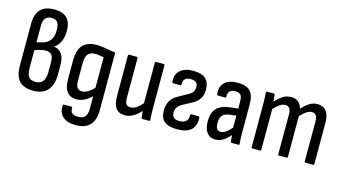

<svg xmlns="http://www.w3.org/2000/svg" viewBox="-93 -1048 2868 1597"><g transform="rotate(15 1341.0 -249.0)"><path d="M210 8Q127 8 88.5 -35Q50 -78 50 -168V-529Q50 -691 208 -691Q353 -691 353 -545Q353 -490 334.5 -451Q316 -412 284 -393V-392Q375 -379 375 -257V-172Q375 -85 333 -38.5Q291 8 210 8ZM133 -388 186 -402Q226 -413 248 -444Q270 -475 270 -529Q270 -576 254.5 -596.5Q239 -617 204 -617Q133 -617 133 -534ZM210 -68Q293 -68 293 -174V-261Q293 -305 276.5 -323.5Q260 -342 226 -342Q206 -342 182 -336Q158 -330 133 -321V-172Q133 -117 150 -92.5Q167 -68 210 -68Z M626 193Q549 193 512 157Q475 121 480 65Q480 58 483.5 55.5Q487 53 492 53H551Q561 53 561 64Q558 121 627 121Q668 121 686.5 99.5Q705 78 705 30V-18Q705 -34 705 -48Q705 -62 705 -75L704 -76Q641 -16 578 -16Q466 -16 466 -160V-321Q466 -412 505.5 -454.5Q545 -497 622 -497Q666 -497 704.5 -488.5Q743 -480 788 -476V23Q788 105 748 149Q708 193 626 193ZM605 -92Q649 -92 705 -149V-413Q687 -416 666.5 -419Q646 -422 630 -422Q587 -422 568 -397Q549 -372 549 -317V-168Q549 -128 562.5 -110Q576 -92 605 -92Z M1000 8Q946 8 921 -26.5Q896 -61 896 -132V-479Q896 -488 905 -488H970Q979 -488 979 -479V-138Q979 -99 990.5 -83.5Q1002 -68 1027 -68Q1053 -68 1077 -83.5Q1101 -99 1128 -130V-479Q1128 -488 1137 -488H1202Q1211 -488 1211 -479V-122Q1211 -85 1212 -58Q1213 -31 1215 -11Q1217 0 1207 0H1151Q1142 0 1141 -9Q1137 -35 1135 -66Q1104 -31 1070 -11.5Q1036 8 1000 8Z M1450 8Q1376 8 1339.5 -21Q1303 -50 1303 -114Q1303 -162 1321.5 -196Q1340 -230 1381 -253L1467 -301Q1494 -316 1504 -332.5Q1514 -349 1514 -373Q1514 -425 1453 -425Q1387 -425 1390 -365Q1390 -353 1381 -353H1320Q1311 -353 1310 -365Q1304 -425 1342.5 -461Q1381 -497 1457 -497Q1597 -497 1597 -373Q1597 -327 1578.5 -296Q1560 -265 1518 -242L1435 -197Q1409 -182 1397.5 -163.5Q1386 -145 1386 -118Q1386 -88 1403 -75.5Q1420 -63 1453 -63Q1526 -65 1524 -131Q1523 -143 1532 -143H1594Q1602 -143 1604 -131Q1608 -65 1570 -28.5Q1532 8 1450 8Z M1777 8Q1730 8 1704.5 -26.5Q1679 -61 1679 -125Q1679 -196 1715 -235.5Q1751 -275 1838 -284L1897 -290V-348Q1897 -391 1884 -407Q1871 -423 1836 -423Q1773 -423 1776 -361Q1776 -351 1767 -351H1707Q1697 -351 1696 -366Q1690 -427 1727.5 -462Q1765 -497 1838 -497Q1912 -497 1946 -462.5Q1980 -428 1980 -349V-121Q1980 -82 1981 -55Q1982 -28 1984 -11Q1986 0 1976 0H1918Q1912 0 1909 -11Q1908 -20 1906.5 -34.5Q1905 -49 1904 -64Q1870 -26 1841 -9Q1812 8 1777 8ZM1761 -132Q1761 -65 1803 -65Q1824 -65 1845.5 -78.5Q1867 -92 1897 -126V-229L1845 -223Q1800 -218 1780.5 -196.5Q1761 -175 1761 -132Z M2097 0Q2088 0 2088 -10V-366Q2088 -402 2087 -430Q2086 -458 2084 -476Q2083 -488 2093 -488H2151Q2158 -488 2159 -480Q2161 -466 2162.5 -452Q2164 -438 2165 -422Q2198 -458 2229 -477.5Q2260 -497 2299 -497Q2373 -497 2393 -422Q2426 -458 2457.5 -477.5Q2489 -497 2527 -497Q2576 -497 2602 -463Q2628 -429 2628 -364V-10Q2628 0 2620 0H2554Q2545 0 2545 -10V-354Q2545 -421 2497 -421Q2475 -421 2451.5 -405.5Q2428 -390 2400 -360V-10Q2400 0 2391 0H2325Q2317 0 2317 -10V-354Q2317 -421 2269 -421Q2246 -421 2222.5 -405.5Q2199 -390 2171 -360V-10Q2171 0 2162 0Z"/></g></svg>

Font: Sofia Sans Condensed Medium
Style: Regular
Weight: 500
Designer: Botio Nikoltchev, Ani Petrova
Foundry: lettersoup
Version: Version 4.101; ttfautohint (v1.8.4.7-5d5b)